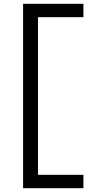

<svg xmlns="http://www.w3.org/2000/svg" viewBox="-20 -843 540 1006"><path d="M101 143V-823H417V-753H179V73H417V143Z"/></svg>

Font: Zed Sans
Style: Regular
Weight: 400
Designer: Belleve Invis
Foundry: Belleve Invis
Version: Version 1.0.0; ttfautohint (v1.8.4)